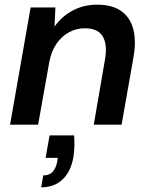

<svg xmlns="http://www.w3.org/2000/svg" viewBox="-20 -533 644 821"><path d="M23 0 111 -501H217L213 -419Q244 -463 291 -488Q338 -513 396 -513Q460 -513 498.5 -485.5Q537 -458 550 -408Q563 -358 551 -290L500 0H381L429 -279Q440 -342 419.5 -377Q399 -412 342 -412Q306 -412 275 -395Q244 -378 222 -346.5Q200 -315 191 -269L143 0ZM156 268 165 217Q191 217 205 202Q219 187 225 157L227 142H175L192 46H297Q299 70 298 94Q297 118 294 138Q283 201 247.5 234.5Q212 268 156 268Z"/></svg>

Font: DM Sans 17pt SemiBold
Style: Italic
Weight: 600
Italic angle: -10°
Version: Version 4.004;gftools[0.9.30]